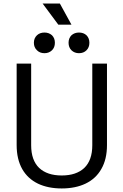

<svg xmlns="http://www.w3.org/2000/svg" viewBox="-20 -1064 706 1098"><path d="M333 13.7Q254.9 13.7 197.3 -13.7Q138.7 -42 107.4 -96.7Q75.2 -153.3 75.2 -234.4Q75.2 -389.6 75.2 -700.2Q95.7 -700.2 158.2 -700.2Q158.2 -583 158.2 -233.4Q158.2 -147.5 204.1 -103.5Q250 -60.5 333 -60.5Q416 -60.5 461.9 -103.5Q507.8 -147.5 507.8 -233.4Q507.8 -388.7 507.8 -700.2Q529.3 -700.2 591.8 -700.2Q591.8 -584 591.8 -234.4Q591.8 -153.3 559.6 -97.7Q528.3 -42 468.8 -13.7Q411.1 13.7 333 13.7ZM431.6 -759.8Q406.2 -759.8 388.7 -776.4Q372.1 -793 372.1 -819.3Q372.1 -845.7 388.7 -862.3Q406.2 -877.9 431.6 -877.9Q458 -877.9 474.6 -862.3Q491.2 -845.7 491.2 -819.3Q491.2 -793 474.6 -776.4Q458 -759.8 431.6 -759.8ZM234.4 -759.8Q208 -759.8 191.4 -776.4Q173.8 -793 173.8 -819.3Q173.8 -845.7 191.4 -862.3Q208 -877.9 234.4 -877.9Q259.8 -877.9 277.3 -862.3Q293.9 -845.7 293.9 -819.3Q293.9 -793 277.3 -776.4Q259.8 -759.8 234.4 -759.8ZM313.5 -922.9Q291 -953.1 223.6 -1043.9Q248 -1043.9 322.3 -1043.9Q338.9 -1013.7 388.7 -922.9Q370.1 -922.9 313.5 -922.9Z"/></svg>

Font: Kadena Space Grotesk
Style: Regular
Weight: 400
Designer: Florian Karsten
Version: Version 2.000